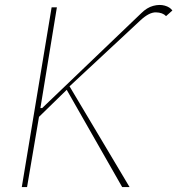

<svg xmlns="http://www.w3.org/2000/svg" viewBox="-20 -757 718 777"><path d="M68.2 0 188.9 -727.3H210.2L143.5 -319.6H150.6L551.1 -703.1Q574.6 -726.6 600.1 -733.3Q625.7 -740.1 646.8 -734.2Q668 -728.3 677.6 -714.5L652 -691.8Q638.5 -706.3 611.2 -707Q583.8 -707.7 548.3 -674.7L261.4 -407.7L504.3 0H474.4L250 -393.5L137.8 -284.1L89.5 0Z"/></svg>

Font: Inter Thin  BETA
Style: Italic
Weight: 100
Italic angle: -9.39999°
Designer: Rasmus Andersson
Foundry: rsms
Version: Version 3.011;git-f93a4a705